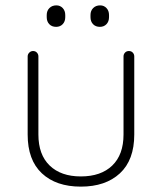

<svg xmlns="http://www.w3.org/2000/svg" viewBox="-20 -689 603 715"><path d="M480 -479V-188Q480 -93 426.5 -43.5Q373 6 281 6Q189 6 136 -43.5Q83 -93 83 -188V-479Q83 -487 89 -493Q95 -499 103 -499Q112 -499 117.5 -493Q123 -487 123 -479V-188Q123 -113 165 -72.5Q207 -32 281 -32Q356 -32 398 -72.5Q440 -113 440 -188V-479Q440 -487 445.5 -493Q451 -499 460 -499Q469 -499 474.5 -493Q480 -487 480 -479ZM154 -625V-633Q154 -649 164 -659Q174 -669 190 -669Q204 -669 213.5 -659Q223 -649 223 -633V-625Q223 -609 213.5 -599Q204 -589 189 -589Q173 -589 163.5 -599Q154 -609 154 -625ZM317 -625V-633Q317 -649 327 -659Q337 -669 353 -669Q367 -669 376.5 -659Q386 -649 386 -633V-625Q386 -609 376.5 -599Q367 -589 352 -589Q336 -589 326.5 -599Q317 -609 317 -625Z"/></svg>

Font: Quicksand Light
Style: Regular
Weight: 300
Designer: Andrew Paglinawan
Foundry: Andrew Paglinawan
Version: Version 3.000